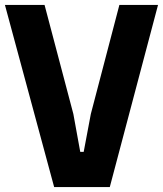

<svg xmlns="http://www.w3.org/2000/svg" viewBox="-23 -760 662 780"><path d="M-3 -740H158L275 -297L303 -143H317L346 -297L462 -740H619L423 0H197Z"/></svg>

Font: Encode Sans Compressed
Style: ExtraBold
Weight: 800
Designer: Pablo Impallari, Andres Torresi
Foundry: Pablo Impallari, Andres Torresi
Version: Version 1.000; ttfautohint (v1.00) -l 8 -r 50 -G 200 -x 14 -